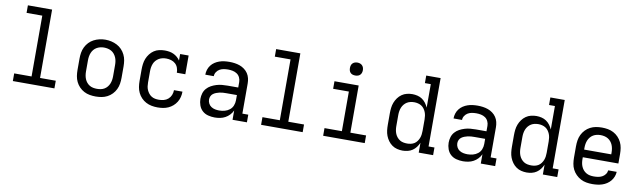

<svg xmlns="http://www.w3.org/2000/svg" viewBox="-43 -1281 6086 1828"><g transform="rotate(10 3000.0 -367.5)"><path d="M99 0V-74H267V-662H115V-735H349V-74H501V0Z M900 8Q871 8 842.5 3Q814 -2 788 -15.5Q762 -29 741.5 -50.5Q721 -72 708.5 -98Q696 -124 691.5 -152.5Q687 -181 687 -210V-320Q687 -349 691.5 -377.5Q696 -406 709 -432.5Q722 -459 742 -480Q762 -501 788 -514.5Q814 -528 842.5 -534.5Q871 -541 900 -541Q929 -541 957.5 -534.5Q986 -528 1012 -514.5Q1038 -501 1058 -480Q1078 -459 1091 -432.5Q1104 -406 1108.5 -377.5Q1113 -349 1113 -320V-210Q1113 -181 1108.5 -152.5Q1104 -124 1091.5 -98Q1079 -72 1058.5 -50.5Q1038 -29 1012 -15.5Q986 -2 957.5 3Q929 8 900 8ZM900 -66Q918 -66 936.5 -69.5Q955 -73 971 -82.5Q987 -92 999 -106.5Q1011 -121 1018 -138Q1025 -155 1028 -173.5Q1031 -192 1031 -210V-320Q1031 -339 1028 -357.5Q1025 -376 1017.5 -393Q1010 -410 998 -424.5Q986 -439 970 -448Q954 -457 935.5 -461Q917 -465 898 -465Q880 -465 862 -460.5Q844 -456 828 -446.5Q812 -437 800.5 -423Q789 -409 782 -392Q775 -375 772 -356.5Q769 -338 769 -320V-210Q769 -192 772 -173.5Q775 -155 782 -138Q789 -121 801 -106.5Q813 -92 829 -82.5Q845 -73 863.5 -69.5Q882 -66 900 -66Z M1498 8Q1469 8 1440.5 2.5Q1412 -3 1386.5 -16.5Q1361 -30 1341 -51Q1321 -72 1308.5 -98Q1296 -124 1291.5 -152.5Q1287 -181 1287 -210V-320Q1287 -347 1290.5 -374.5Q1294 -402 1304 -427Q1314 -452 1331 -474Q1348 -496 1370.5 -511Q1393 -526 1420 -532Q1447 -538 1475 -538Q1496 -538 1517.5 -534.5Q1539 -531 1558.5 -522Q1578 -513 1594.5 -499Q1611 -485 1623 -467V-530H1705V-349H1623Q1623 -373 1615 -396Q1607 -419 1589.5 -435Q1572 -451 1548.5 -458Q1525 -465 1501 -465Q1483 -465 1464.5 -461Q1446 -457 1430 -447.5Q1414 -438 1401.5 -424Q1389 -410 1382 -392.5Q1375 -375 1372 -357Q1369 -339 1369 -320V-210Q1369 -192 1371.5 -173.5Q1374 -155 1381.5 -138Q1389 -121 1400.5 -106.5Q1412 -92 1427.5 -82.5Q1443 -73 1461 -69.5Q1479 -66 1498 -66Q1522 -66 1545.5 -72Q1569 -78 1587.5 -94Q1606 -110 1615.5 -133Q1625 -156 1625 -181Q1625 -181 1625 -181Q1625 -181 1625 -181H1707Q1707 -181 1707 -181Q1707 -181 1707 -181Q1707 -154 1700.5 -128Q1694 -102 1680 -79.5Q1666 -57 1646 -39.5Q1626 -22 1601.5 -11Q1577 0 1550.5 4Q1524 8 1498 8Z M2051 8Q2019 8 1987.5 0Q1956 -8 1932.5 -29Q1909 -50 1898 -81Q1887 -112 1887 -143Q1887 -171 1895 -197.5Q1903 -224 1921 -244.5Q1939 -265 1963 -278Q1987 -291 2013 -299Q2039 -307 2066 -309.5Q2093 -312 2121 -312H2223V-365Q2223 -388 2213 -409Q2203 -430 2184.5 -442.5Q2166 -455 2143.5 -459.5Q2121 -464 2099 -464Q2077 -464 2056 -460.5Q2035 -457 2017 -446.5Q1999 -436 1987 -417.5Q1975 -399 1975 -378Q1975 -378 1975 -378Q1975 -378 1975 -378H1893Q1893 -378 1893 -378.5Q1893 -379 1893 -379Q1893 -403 1900.5 -426.5Q1908 -450 1923 -469.5Q1938 -489 1958.5 -502.5Q1979 -516 2002 -524Q2025 -532 2049.5 -535Q2074 -538 2099 -538Q2124 -538 2149.5 -534.5Q2175 -531 2199 -522.5Q2223 -514 2244 -498.5Q2265 -483 2279 -462Q2293 -441 2299 -416Q2305 -391 2305 -365V-74H2362V0H2223V-90Q2212 -66 2193.5 -46.5Q2175 -27 2152 -14.5Q2129 -2 2103 3Q2077 8 2051 8ZM2082 -65Q2109 -65 2135 -72Q2161 -79 2182 -95.5Q2203 -112 2213 -137Q2223 -162 2223 -189V-239H2121Q2104 -239 2088 -238Q2072 -237 2056 -233.5Q2040 -230 2024.5 -224Q2009 -218 1996 -208.5Q1983 -199 1976 -184Q1969 -169 1969 -152Q1969 -132 1978.5 -113.5Q1988 -95 2005 -84Q2022 -73 2042 -69Q2062 -65 2082 -65Z M2499 0V-74H2667V-662H2515V-735H2749V-74H2901V0Z M3099 0V-74H3267V-457H3115V-530H3349V-74H3501V0ZM3300 -618Q3287 -618 3275 -621.5Q3263 -625 3254 -634Q3245 -643 3241.5 -655Q3238 -667 3238 -680Q3238 -693 3241.5 -705Q3245 -717 3254 -726Q3263 -735 3275 -739Q3287 -743 3300 -743Q3313 -743 3325 -739Q3337 -735 3346 -726Q3355 -717 3359 -705Q3363 -693 3363 -680Q3363 -667 3359 -655Q3355 -643 3346 -634Q3337 -625 3325 -621.5Q3313 -618 3300 -618Z M3867 8Q3841 8 3814.5 1.5Q3788 -5 3766 -20.5Q3744 -36 3728 -58Q3712 -80 3702.5 -105Q3693 -130 3690 -156.5Q3687 -183 3687 -210V-320Q3687 -347 3690 -373.5Q3693 -400 3702.5 -425Q3712 -450 3728 -472Q3744 -494 3766 -509.5Q3788 -525 3814.5 -531.5Q3841 -538 3867 -538Q3892 -538 3917 -532Q3942 -526 3962.5 -512Q3983 -498 3998 -478Q4013 -458 4023 -435V-662H3966V-735H4105V-74H4162V0H4023V-95Q4013 -72 3998 -52Q3983 -32 3962.5 -18Q3942 -4 3917 2Q3892 8 3867 8ZM3899 -66Q3917 -66 3935 -70Q3953 -74 3968 -83.5Q3983 -93 3994 -108Q4005 -123 4011.5 -139.5Q4018 -156 4020.5 -174Q4023 -192 4023 -210V-320Q4023 -338 4020.5 -356Q4018 -374 4011.5 -390.5Q4005 -407 3994 -422Q3983 -437 3968 -446.5Q3953 -456 3935 -460.5Q3917 -465 3899 -465Q3881 -465 3862.5 -461Q3844 -457 3828.5 -447.5Q3813 -438 3801 -423.5Q3789 -409 3782 -392Q3775 -375 3772 -356.5Q3769 -338 3769 -320V-210Q3769 -192 3772 -173.5Q3775 -155 3782 -138Q3789 -121 3801 -106.5Q3813 -92 3828.5 -82.5Q3844 -73 3862.5 -69.5Q3881 -66 3899 -66Z M4451 8Q4419 8 4387.5 0Q4356 -8 4332.5 -29Q4309 -50 4298 -81Q4287 -112 4287 -143Q4287 -171 4295 -197.5Q4303 -224 4321 -244.5Q4339 -265 4363 -278Q4387 -291 4413 -299Q4439 -307 4466 -309.5Q4493 -312 4521 -312H4623V-365Q4623 -388 4613 -409Q4603 -430 4584.5 -442.5Q4566 -455 4543.5 -459.5Q4521 -464 4499 -464Q4477 -464 4456 -460.5Q4435 -457 4417 -446.5Q4399 -436 4387 -417.5Q4375 -399 4375 -378Q4375 -378 4375 -378Q4375 -378 4375 -378H4293Q4293 -378 4293 -378.5Q4293 -379 4293 -379Q4293 -403 4300.5 -426.5Q4308 -450 4323 -469.5Q4338 -489 4358.5 -502.5Q4379 -516 4402 -524Q4425 -532 4449.5 -535Q4474 -538 4499 -538Q4524 -538 4549.5 -534.5Q4575 -531 4599 -522.5Q4623 -514 4644 -498.5Q4665 -483 4679 -462Q4693 -441 4699 -416Q4705 -391 4705 -365V-74H4762V0H4623V-90Q4612 -66 4593.5 -46.5Q4575 -27 4552 -14.5Q4529 -2 4503 3Q4477 8 4451 8ZM4482 -65Q4509 -65 4535 -72Q4561 -79 4582 -95.5Q4603 -112 4613 -137Q4623 -162 4623 -189V-239H4521Q4504 -239 4488 -238Q4472 -237 4456 -233.5Q4440 -230 4424.5 -224Q4409 -218 4396 -208.5Q4383 -199 4376 -184Q4369 -169 4369 -152Q4369 -132 4378.5 -113.5Q4388 -95 4405 -84Q4422 -73 4442 -69Q4462 -65 4482 -65Z M5067 8Q5041 8 5014.5 1.5Q4988 -5 4966 -20.5Q4944 -36 4928 -58Q4912 -80 4902.5 -105Q4893 -130 4890 -156.5Q4887 -183 4887 -210V-320Q4887 -347 4890 -373.5Q4893 -400 4902.5 -425Q4912 -450 4928 -472Q4944 -494 4966 -509.5Q4988 -525 5014.5 -531.5Q5041 -538 5067 -538Q5092 -538 5117 -532Q5142 -526 5162.5 -512Q5183 -498 5198 -478Q5213 -458 5223 -435V-662H5166V-735H5305V-74H5362V0H5223V-95Q5213 -72 5198 -52Q5183 -32 5162.5 -18Q5142 -4 5117 2Q5092 8 5067 8ZM5099 -66Q5117 -66 5135 -70Q5153 -74 5168 -83.5Q5183 -93 5194 -108Q5205 -123 5211.5 -139.5Q5218 -156 5220.5 -174Q5223 -192 5223 -210V-320Q5223 -338 5220.5 -356Q5218 -374 5211.5 -390.5Q5205 -407 5194 -422Q5183 -437 5168 -446.5Q5153 -456 5135 -460.5Q5117 -465 5099 -465Q5081 -465 5062.5 -461Q5044 -457 5028.5 -447.5Q5013 -438 5001 -423.5Q4989 -409 4982 -392Q4975 -375 4972 -356.5Q4969 -338 4969 -320V-210Q4969 -192 4972 -173.5Q4975 -155 4982 -138Q4989 -121 5001 -106.5Q5013 -92 5028.5 -82.5Q5044 -73 5062.5 -69.5Q5081 -66 5099 -66Z M5702 8Q5673 8 5644 3Q5615 -2 5589.5 -15.5Q5564 -29 5543 -50Q5522 -71 5509 -97Q5496 -123 5491.5 -152Q5487 -181 5487 -210V-320Q5487 -349 5491.5 -377.5Q5496 -406 5508.5 -432Q5521 -458 5541.5 -479.5Q5562 -501 5588 -514.5Q5614 -528 5642.5 -533Q5671 -538 5700 -538Q5729 -538 5757.5 -533Q5786 -528 5812 -514.5Q5838 -501 5858.5 -479.5Q5879 -458 5891.5 -432Q5904 -406 5908.5 -377.5Q5913 -349 5913 -320V-228H5569V-210Q5569 -191 5572 -172.5Q5575 -154 5582.5 -137Q5590 -120 5602 -106Q5614 -92 5630.5 -82.5Q5647 -73 5665.5 -69.5Q5684 -66 5702 -66Q5723 -66 5743.5 -69Q5764 -72 5782.5 -81.5Q5801 -91 5814 -108.5Q5827 -126 5829 -147H5911Q5910 -123 5901 -100Q5892 -77 5876.5 -58.5Q5861 -40 5840.5 -26.5Q5820 -13 5797 -5.5Q5774 2 5750 5Q5726 8 5702 8ZM5831 -302V-320Q5831 -338 5828 -356.5Q5825 -375 5818 -392Q5811 -409 5799 -423.5Q5787 -438 5771 -447.5Q5755 -457 5736.5 -461Q5718 -465 5700 -465Q5682 -465 5663.5 -461Q5645 -457 5629 -447.5Q5613 -438 5601 -423.5Q5589 -409 5582 -392Q5575 -375 5572 -356.5Q5569 -338 5569 -320V-302Z"/></g></svg>

Font: Iosevka Slab Extended
Style: Regular
Weight: 400
Width: 7
Monospace: yes
Designer: Belleve Invis
Foundry: Belleve Invis
Version: Version 11.1.1; ttfautohint (v1.8.3)